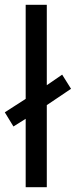

<svg xmlns="http://www.w3.org/2000/svg" viewBox="-29 -780 316 800"><path d="M78 0V-285L27 -253L-9 -312L78 -368V-760H166V-425L230 -469L267 -410L166 -342V0Z"/></svg>

Font: Noto Sans Ol Chiki
Style: Regular
Weight: 400
Designer: Monotype Design Team, Lewis McGuffie
Foundry: Monotype Imaging Inc.
Version: Version 2.003